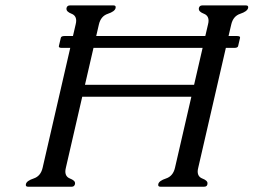

<svg xmlns="http://www.w3.org/2000/svg" viewBox="-20 -706 958 726"><path d="M333.5 -524.9 301.3 -385.3H713.9L746.1 -524.9ZM834 -524.9 729.5 -71.3Q727.5 -63.5 727.5 -57.6Q727.5 -38.1 744.6 -31.2Q765.1 -23.4 764.6 -12.7Q764.6 0 752 0H586.4Q576.2 0 578.6 -10.3Q581.5 -22.5 607.9 -31.2Q634.3 -40 641.6 -71.3L703.6 -340.3H291L229 -71.3Q227.1 -63.5 227.1 -57.6Q227.1 -38.1 244.1 -31.2Q264.2 -23.4 263.7 -13.2Q263.7 -11.7 263.7 -10.3Q261.2 0 251.5 0H85.9Q77.6 0 77.6 -6.8Q77.6 -8.3 78.1 -10.3Q81.1 -22.5 107.4 -31.2Q133.8 -40 141.1 -71.3L245.6 -524.9H213.9Q201.2 -524.9 202.6 -531.7L210 -563Q211.4 -569.8 224.1 -569.8H255.9L266.1 -613.8Q268.1 -621.6 268.1 -627.4Q268.1 -647 251 -653.8Q231 -661.6 231.4 -672.4Q231.4 -673.8 231.4 -675.3Q233.9 -685.5 244.1 -685.5H409.7Q419.4 -685.5 417 -675.3Q414.1 -662.6 387.7 -653.8Q361.3 -645 354 -613.8L343.8 -569.8H756.3L766.6 -613.8Q768.6 -621.6 768.6 -627.4Q768.6 -647 751.5 -653.8Q731.4 -661.6 731.9 -672.4Q731.9 -673.8 731.9 -675.3Q734.4 -685.5 744.6 -685.5H910.2Q918.5 -685.5 918.5 -678.7Q918.5 -677.2 918 -675.3Q914.6 -662.6 888.2 -653.8Q861.8 -645 854.5 -613.8L844.2 -569.8H876Q889.2 -569.8 887.7 -563L880.4 -531.7Q878.9 -524.9 865.7 -524.9Z"/></svg>

Font: Caudex
Style: Italic
Weight: 400
Italic angle: -13°
Version: Version 1.04